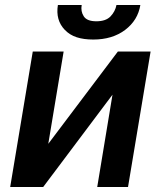

<svg xmlns="http://www.w3.org/2000/svg" viewBox="-20 -753 647 773"><path d="M111.9 -545.5H236.2L174.4 -174L454.5 -545.5H586.3L495.4 0H371.4L432.9 -371.8L153.8 0H21ZM213.1 -733H308.9Q304.3 -707.4 317.1 -687.5Q329.9 -667.3 367.9 -667.3Q406.2 -667.3 425.1 -687.1Q444.2 -707.4 448.9 -733H545.1Q535.2 -671.5 483.7 -632.5Q432.2 -593.8 355.5 -593.8Q316.8 -593.8 288.7 -603Q260.7 -612.2 241.1 -632.5Q203.1 -671.9 213.1 -733Z"/></svg>

Font: Inter P Semi Bold
Style: Italic
Weight: 600
Italic angle: 9.39999°
Designer: Rasmus Andersson
Foundry: rsms
Version: Version 3.018;git-588b23468